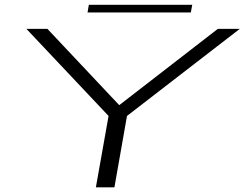

<svg xmlns="http://www.w3.org/2000/svg" viewBox="-20 -798 1062 818"><path d="M388.5 0 442.5 -304 92.5 -675H182L488 -350L908 -675H1001.5L521 -304L467.5 0ZM353 -745 358.5 -777.5H799L793 -745Z"/></svg>

Font: Anybody UltraExpanded Light
Style: Italic
Weight: 300
Width: 9
Italic angle: -10°
Designer: Tyler Finck
Foundry: Etcetera Type Company
Version: Version 1.010; ttfautohint (v1.8.3) -l 8 -r 50 -G 200 -x 14 